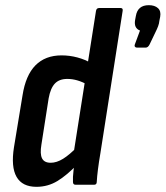

<svg xmlns="http://www.w3.org/2000/svg" viewBox="-20 -714 640 742"><path d="M121 8Q66 8 44 -30.5Q22 -69 34 -145L67 -345Q79 -423 117 -461.5Q155 -500 218 -500Q249 -500 279 -492Q309 -484 332 -470L319 -386Q279 -409 240 -409Q209 -409 192 -391Q175 -373 168 -334L140 -155Q134 -119 142.5 -102Q151 -85 176 -85Q199 -85 224 -100.5Q249 -116 280 -148V-80Q239 -37 202 -14.5Q165 8 121 8ZM272 0Q262 0 262 -11Q261 -29 264 -53.5Q267 -78 269 -95L265 -125L351 -672Q353 -683 363 -683H446Q456 -683 454 -672L368 -122Q362 -87 358.5 -59Q355 -31 354 -12Q354 0 344 0ZM509 -530Q504 -530 501.5 -533.5Q499 -537 501 -542L521 -596Q497 -605 502 -636L505 -652Q512 -694 555 -694Q578 -694 590.5 -682.5Q603 -671 599 -649L596 -634Q595 -623 591 -612.5Q587 -602 581 -590L558 -542Q552 -530 543 -530Z"/></svg>

Font: Sofia Sans Condensed
Style: Bold Italic
Weight: 700
Italic angle: -9°
Version: Version 4.100